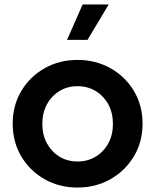

<svg xmlns="http://www.w3.org/2000/svg" viewBox="-20 -830 697 862"><path d="M328 12Q247 12 181 -25Q115 -62 76 -127Q37 -192 37 -275Q37 -357 76 -422Q115 -487 181 -524Q247 -561 328 -561Q409 -561 475.5 -524Q542 -487 581 -422Q620 -357 620 -275Q620 -192 580.5 -127Q541 -62 475 -25Q409 12 328 12ZM328 -105Q374 -105 410 -127Q446 -149 466.5 -187Q487 -225 487 -274Q487 -323 466.5 -361Q446 -399 410 -421Q374 -443 328 -443Q282 -443 246.5 -421Q211 -399 190.5 -361Q170 -323 170 -274Q170 -225 190.5 -187Q211 -149 246.5 -127Q282 -105 328 -105ZM281 -651 351 -810H468L373 -651Z"/></svg>

Font: Plus Jakarta Text
Style: Bold
Weight: 700
Designer: Gumpita Rahayu
Foundry: Tokotype Studio
Version: Version 1.000